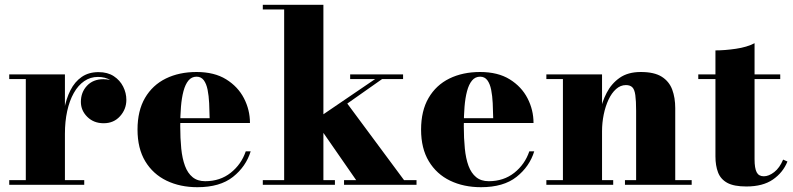

<svg xmlns="http://www.w3.org/2000/svg" viewBox="-20 -770 3304 800"><path d="M239 -212.5Q239 -266 247.2 -312.2Q255.5 -358.5 273.5 -394Q291.5 -429.5 320.5 -449.5Q349.5 -469.5 390.5 -469.5Q428.5 -469.5 454.2 -452.5Q480 -435.5 493.2 -409Q506.5 -382.5 506.5 -354Q506.5 -315 480.2 -285.8Q454 -256.5 412 -256.5Q370.5 -256.5 343.8 -283Q317 -309.5 317 -345.5Q317 -385.5 342.5 -412.8Q368 -440 411 -440Q439 -440 460 -427.8Q481 -415.5 493.2 -395.8Q505.5 -376 505.5 -354H486Q486 -378.5 474.2 -400.2Q462.5 -422 440.5 -435.8Q418.5 -449.5 388 -449.5Q356.5 -449.5 331 -432Q305.5 -414.5 287.5 -382.5Q269.5 -350.5 260 -307.2Q250.5 -264 250.5 -212.5ZM250.5 -460V-19.5H331V0H18.5V-19.5H87.5V-440.5H18.5V-460Z M802.5 10Q730.5 10 674 -17.2Q617.5 -44.5 585.2 -98Q553 -151.5 553 -230Q553 -308.5 584.2 -362Q615.5 -415.5 671 -442.8Q726.5 -470 799 -470Q873 -470 922.2 -439.5Q971.5 -409 996.5 -360.5Q1021.5 -312 1021.5 -257.5H619.5V-277.5H853.5Q853 -309.5 851.5 -340.2Q850 -371 845 -396Q840 -421 829 -435.8Q818 -450.5 799 -450.5Q778.5 -450.5 765.2 -434.5Q752 -418.5 744.5 -390.2Q737 -362 734 -324.8Q731 -287.5 731 -244.5Q731 -193.5 735.2 -151.2Q739.5 -109 750.8 -78.8Q762 -48.5 782.5 -31.8Q803 -15 835 -15Q897 -15 941.2 -50Q985.5 -85 1004 -139.5H1024.5Q1005 -76 950.8 -33Q896.5 10 802.5 10Z M1075 0V-19.5H1164V-730.5H1075V-750H1327.5V-19.5H1375.5V0ZM1413.5 0V-19.5H1464L1291 -269L1543 -440.5H1439V-460H1659.5V-440.5H1572L1427 -338.5L1663.5 -19.5H1715.5V0Z M1984 10Q1912 10 1855.5 -17.2Q1799 -44.5 1766.8 -98Q1734.5 -151.5 1734.5 -230Q1734.5 -308.5 1765.8 -362Q1797 -415.5 1852.5 -442.8Q1908 -470 1980.5 -470Q2054.5 -470 2103.8 -439.5Q2153 -409 2178 -360.5Q2203 -312 2203 -257.5H1801V-277.5H2035Q2034.5 -309.5 2033 -340.2Q2031.5 -371 2026.5 -396Q2021.5 -421 2010.5 -435.8Q1999.5 -450.5 1980.5 -450.5Q1960 -450.5 1946.8 -434.5Q1933.5 -418.5 1926 -390.2Q1918.5 -362 1915.5 -324.8Q1912.5 -287.5 1912.5 -244.5Q1912.5 -193.5 1916.8 -151.2Q1921 -109 1932.2 -78.8Q1943.5 -48.5 1964 -31.8Q1984.5 -15 2016.5 -15Q2078.5 -15 2122.8 -50Q2167 -85 2185.5 -139.5H2206Q2186.5 -76 2132.2 -33Q2078 10 1984 10Z M2488.5 -460V-19.5H2535V0H2256.5V-19.5H2325.5V-440.5H2256.5V-460ZM2793.5 -319.5V-19.5H2862V0H2584V-19.5H2630.5V-308Q2630.5 -350 2627.2 -373.5Q2624 -397 2614.8 -406.2Q2605.5 -415.5 2588 -415.5Q2565.5 -415.5 2547 -399Q2528.5 -382.5 2515.5 -354.8Q2502.5 -327 2495.5 -292.8Q2488.5 -258.5 2488.5 -223L2472 -222.5Q2472 -259.5 2480 -302.2Q2488 -345 2507.8 -383.2Q2527.5 -421.5 2562 -445.8Q2596.5 -470 2650 -470Q2706 -470 2737 -450.5Q2768 -431 2780.8 -397Q2793.5 -363 2793.5 -319.5Z M3090 7Q3038 7 3010.2 -8.2Q2982.5 -23.5 2971.8 -51.8Q2961 -80 2961 -118.5V-560Q3000 -560 3046.2 -566.8Q3092.5 -573.5 3124 -590V-106.5Q3124 -69 3132.8 -52.2Q3141.5 -35.5 3162.5 -35.5Q3183.5 -35.5 3206 -53Q3228.5 -70.5 3243 -105L3261 -97Q3242.5 -51 3200.5 -22Q3158.5 7 3090 7ZM2889.5 -440.5V-460H3231V-440.5Z"/></svg>

Font: Bodoni Moda ExtraBold
Style: Regular
Weight: 800
Version: Version 2.005